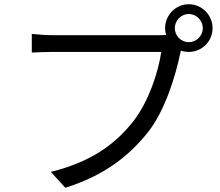

<svg xmlns="http://www.w3.org/2000/svg" viewBox="-20 -851 1040 906"><path d="M871 -652C834 -652 805 -682 805 -718C805 -754 834 -785 871 -785C907 -785 937 -754 937 -718C937 -682 907 -652 871 -652ZM230 -685C197 -685 157 -688 130 -691V-603C155 -604 190 -606 229 -606H741C727 -510 681 -371 610 -280C526 -173 414 -88 220 -40L288 35C471 -22 590 -115 682 -232C761 -335 809 -496 831 -601L833 -612C845 -608 858 -606 871 -606C933 -606 983 -656 983 -718C983 -780 933 -831 871 -831C809 -831 759 -780 759 -718C759 -707 761 -696 764 -686C752 -685 741 -685 731 -685Z"/></svg>

Font: Noto Sans CJK KR Regular
Style: Regular
Weight: 400
Designer: Ryoko NISHIZUKA (kana & ideographs); Paul D. Hunt (Latin, Greek & Cyrillic); Wenlong ZHANG (bopomofo); Sandoll Communica
Foundry: Adobe Systems Incorporated
Version: Version 1.004;PS 1.004;hotconv 1.0.82;makeotf.lib2.5.63406